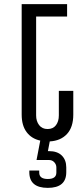

<svg xmlns="http://www.w3.org/2000/svg" viewBox="-20 -670 393 930"><path d="M85 -650H305V-590H155V-111Q155 -83 169.5 -64Q184 -45 210.5 -45Q237 -45 251 -63.5Q265 -82 265 -111V-230H335V-115Q335 -54 304.5 -21Q274 12 221 15L212 62H217Q258 62 279.5 83.5Q301 105 301 141V164Q301 240 211.5 240Q122 240 122 164V156H170V166Q170 197 211.5 197Q253 197 253 166V141Q253 127 243 116Q233 105 217 105H157L175 11Q133 2 109 -30Q85 -62 85 -115Z"/></svg>

Font: Unica One
Style: Regular
Weight: 400
Designer: Eduardo Rodriguez Tunni
Foundry: Eduardo Rodriguez Tunni
Version: Version 1.001